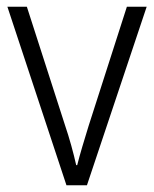

<svg xmlns="http://www.w3.org/2000/svg" viewBox="-20 -603 459 572"><path d="M178 -51H239L417 -583H358L244 -228C231 -186 218 -143 210 -111H207C199 -147 187 -191 173 -232L60 -583H2Z"/></svg>

Font: Noto Sans Tamil UI SemiCondensed Light
Style: Regular
Weight: 300
Width: 4
Designer: Jelle Bosma - Monotype Design Team
Foundry: Monotype Imaging Inc.
Version: Version 2.004